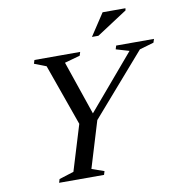

<svg xmlns="http://www.w3.org/2000/svg" viewBox="-92 -942 963 1027"><g transform="rotate(-10 390.0 -429.0)"><path d="M639.5 -629.5 568 -650.5 574 -670H779.5L773 -650.5L695.5 -628L405.5 -295L329 -43L396 -19.5L390 0H146L152 -19.5L231.5 -44.5L307 -292L188.5 -625.5L124 -650.5L130 -670H378.5L372.5 -650.5L288.5 -627L388.5 -334.5ZM454.5 -738 533.5 -858H657.5L656 -846.5L489.5 -738Z"/></g></svg>

Font: Newsreader Text Medium
Style: Italic
Weight: 500
Italic angle: -17°
Designer: Hugues Gentile
Foundry: Production Type
Version: Version 1.001